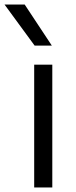

<svg xmlns="http://www.w3.org/2000/svg" viewBox="-69 -828 334 848"><path d="M82 0V-542.5H162V0ZM84 -626.5 -49 -808H40L160 -626.5Z"/></svg>

Font: Encode Sans Semi Expanded
Style: Regular
Weight: 400
Width: 6
Designer: Multiple Designers
Foundry: Impallari Type
Version: Version 3.000; ttfautohint (v1.8.3) -l 8 -r 50 -G 200 -x 14 